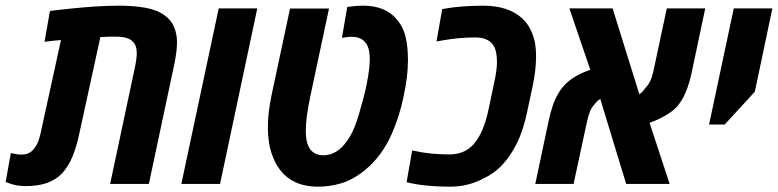

<svg xmlns="http://www.w3.org/2000/svg" viewBox="-55 -661 2795 690"><path d="M37.1 7.8Q17.1 7.8 0 4.2Q-17.1 0.5 -34.7 -7.3L-16.1 -110.8Q5.9 -105.5 22.5 -105.5Q40.5 -106 51.5 -112.3Q62.5 -118.7 72.3 -133.3Q78.1 -141.6 82.3 -152.3Q86.4 -163.1 90.8 -181.6L164.1 -517.1Q149.4 -516.1 134.5 -514.4Q119.6 -512.7 105 -510.7L124.5 -621.6Q162.6 -626.5 203.9 -630.6Q245.1 -634.8 288.1 -637.7Q331.1 -640.6 374 -640.6Q423.8 -640.6 466.3 -633.3Q508.8 -626 535.6 -606.4Q559.6 -589.8 570.3 -564.7Q581.1 -539.6 581.1 -509.3Q581.1 -490.2 577.9 -467.5Q574.7 -444.8 569.3 -420.4L480 0H340.8L430.7 -422.9Q436.5 -451.2 436.5 -469.7Q436.5 -484.9 432.6 -495.4Q428.7 -505.9 420.9 -512.7Q414.6 -519 405 -522.7Q395.5 -526.4 384.5 -527.8Q373.5 -529.3 362.3 -529.3Q352.5 -529.3 336.7 -529.1Q320.8 -528.8 305.7 -527.8L229 -176.3Q219.2 -130.9 204.6 -96.2Q189.9 -61.5 168.2 -38.3Q146.5 -15.1 114.3 -3.7Q82 7.8 37.1 7.8Z M596.7 0 731 -630.9H869.6L735.8 0Z M1088.4 9.8Q1025.9 9.8 985.4 -18.3Q944.8 -46.4 926.3 -96.2Q916.5 -119.1 912.1 -146.5Q907.7 -173.8 907.7 -204.1Q907.7 -231.4 911.1 -260Q914.6 -288.6 921.4 -321.3L987.3 -630.4H1127.4L1060.5 -316.4Q1052.2 -276.4 1048.1 -246.1Q1043.9 -215.8 1043.9 -190.9Q1043.9 -173.8 1046.4 -158.9Q1048.8 -144 1054.7 -133.3Q1061.5 -119.1 1074.5 -111.1Q1087.4 -103 1107.4 -103Q1132.3 -103 1154.1 -116.7Q1175.8 -130.4 1193.8 -156.7Q1208.5 -177.7 1220.2 -207Q1231.9 -236.3 1243.2 -280.8Q1249 -299.3 1254.6 -322Q1260.3 -344.7 1264.6 -368.2Q1269 -391.6 1271.5 -412.6Q1273.9 -433.6 1273.9 -448.7Q1273.9 -468.8 1269.8 -484.6Q1265.6 -500.5 1255.9 -510.7Q1248.5 -519.5 1236.1 -524.2Q1223.6 -528.8 1207.5 -528.8Q1200.2 -528.8 1191.9 -527.8Q1183.6 -526.9 1173.8 -524.9L1192.9 -636.2Q1208.5 -638.2 1223.6 -639.4Q1238.8 -640.6 1252 -640.6Q1290.5 -640.6 1321.3 -627.9Q1352.1 -615.2 1373 -588.9Q1395 -562.5 1403.1 -526.1Q1411.1 -489.7 1411.1 -446.3Q1411.1 -413.6 1407 -381.1Q1402.8 -348.6 1395 -312.5Q1388.2 -278.8 1377.4 -245.1Q1366.7 -211.4 1353.3 -180.7Q1339.8 -149.9 1323.7 -125.5Q1301.3 -90.3 1272 -63.2Q1242.7 -36.1 1212.9 -20Q1192.9 -8.8 1170.9 -2.2Q1148.9 4.4 1127.9 7.1Q1106.9 9.8 1088.4 9.8Z M1563.5 9.8Q1516.1 9.8 1475.8 5.6Q1435.5 1.5 1406.2 -6.3L1426.3 -120.6Q1428.7 -119.6 1431.6 -119.1Q1434.6 -118.7 1437.5 -118.2Q1462.4 -112.3 1495.4 -109.1Q1528.3 -106 1560.1 -106Q1586.9 -106 1608.9 -115.2Q1630.9 -124.5 1647 -142.6Q1664.6 -162.1 1678.2 -193.8Q1691.9 -225.6 1700.2 -265.6L1720.2 -360.4Q1725.6 -384.3 1728.3 -403.8Q1731 -423.3 1731 -438.5Q1731 -458.5 1727.5 -474.6Q1724.1 -490.7 1715.3 -502Q1706.5 -513.7 1690.9 -520Q1675.3 -526.4 1652.8 -526.4Q1624.5 -526.4 1595.7 -523.9Q1566.9 -521.5 1531.2 -515.1Q1526.4 -514.2 1522.2 -513.4Q1518.1 -512.7 1513.7 -512.2L1534.2 -628.4Q1568.4 -634.8 1606.4 -637.7Q1644.5 -640.6 1681.2 -640.6Q1727.5 -640.6 1763.2 -628.7Q1798.8 -616.7 1821.8 -594.7Q1839.8 -578.1 1851.1 -555.7Q1862.3 -533.2 1867.7 -506.8Q1871.6 -482.9 1871.6 -460Q1871.6 -437 1868.7 -409.9Q1865.7 -382.8 1859.9 -354.5L1839.8 -260.7Q1831.5 -220.7 1819.1 -185.5Q1806.6 -150.4 1787.1 -118.2Q1768.6 -86.9 1743.7 -62Q1718.8 -37.1 1684.1 -20.5Q1658.7 -6.3 1627.9 1.7Q1597.2 9.8 1563.5 9.8Z M1868.7 0 1917 -228.5Q1923.3 -257.3 1932.4 -283.9Q1941.4 -310.5 1957.5 -335Q1974.6 -360.4 2000.7 -378.4Q2026.9 -396.5 2066.4 -410.2L1991.2 -630.9H2146.5L2242.7 -322.3Q2248.5 -326.2 2253.9 -331.8Q2259.3 -337.4 2264.2 -344.7Q2274.9 -355.5 2281.7 -369.9Q2288.6 -384.3 2293 -404.3L2341.3 -630.9H2479.5L2430.7 -400.4Q2422.4 -360.8 2409.2 -329.3Q2396 -297.9 2377 -276.9Q2365.7 -264.6 2348.6 -253.4Q2331.5 -242.2 2313 -233.4Q2294.4 -224.6 2279.3 -219.7L2351.6 0H2195.3L2102.1 -305.7Q2096.7 -302.2 2091.8 -297.9Q2086.9 -293.5 2082.5 -287.1Q2072.3 -276.9 2065.7 -261.5Q2059.1 -246.1 2054.7 -224.6L2006.3 0Z M2493.2 -213.4 2582 -630.9H2720.7L2657.7 -331.5L2549.3 -213.4Z"/></svg>

Font: Open Sans SemiCondensed
Style: Bold Italic
Weight: 700
Width: 4
Italic angle: -12°
Designer: Monotype Design Team
Foundry: Monotype Imaging Inc.
Version: Version 3.003